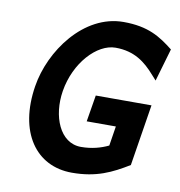

<svg xmlns="http://www.w3.org/2000/svg" viewBox="-71 -656 688 733"><g transform="rotate(10 273.0 -289.5)"><path d="M60 -290C31 -108 115 11 255 11C350 11 408 -18 472 -57L510 -295H294L277 -192H390L378 -116C349 -102 314 -92 272 -92C190 -92 151 -191 167 -290C185 -402 265 -488 337 -488C411 -488 454 -453 491 -411L509 -391L546 -518C494 -559 446 -590 350 -590C196 -590 82 -430 60 -290Z"/></g></svg>

Font: Charger Sport
Style: BlkNrwObl
Weight: 900
Designer: Jasper
Foundry: Cannot Into Space Fonts
Version: Version 1.1